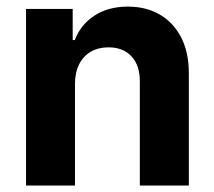

<svg xmlns="http://www.w3.org/2000/svg" viewBox="-20 -573 662 593"><path d="M211.6 -315.3V0H60.4V-545.5H204.5V-449.2H210.9Q229 -496.8 271.7 -524.7Q314.3 -552.6 375 -552.6Q431.8 -552.6 474.1 -527.7Q516.3 -502.8 539.8 -456.9Q563.2 -410.9 563.2 -347.3V0H411.9V-320.3Q412.3 -370.4 386.4 -398.6Q360.4 -426.8 315 -426.8Q284.4 -426.8 261.2 -413.7Q237.9 -400.6 225 -375.5Q212 -350.5 211.6 -315.3Z"/></svg>

Font: InterMG
Style: Bold
Weight: 700
Designer: Rasmus Andersson
Foundry: rsms
Version: Version 3.019;December 26, 2023;FontCreator 15.0.0.2955 64-b